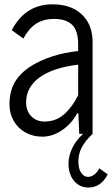

<svg xmlns="http://www.w3.org/2000/svg" viewBox="-20 -613 513 879"><path d="M473.1 185.1Q442.4 245.6 384.3 245.6Q357.4 245.6 336.7 231.4Q315.9 217.3 304.7 192.4Q293.5 167.5 293.5 136.2Q293.5 101.1 310.8 64.9Q328.1 28.8 360.4 0H342.8L338.9 -94.2H333.5Q307.6 -46.4 263.9 -16.8Q220.2 12.7 174.3 12.7Q130.4 12.7 95.9 -6.8Q61.5 -26.4 42.5 -60.1Q23.4 -93.8 23.4 -134.3Q23.4 -195.8 48.8 -238.3Q74.2 -280.8 125.5 -312.5Q166.5 -337.9 220.5 -355.2Q274.4 -372.6 337.9 -379.4V-410.2Q337.9 -472.2 310.3 -499.3Q282.7 -526.4 228 -526.4Q178.7 -526.4 145 -504.2Q111.3 -481.9 86.9 -436.5L33.7 -475.1Q65.9 -535.2 112.3 -564.2Q158.7 -593.3 222.2 -593.3Q274.9 -593.3 315.9 -573.5Q356.9 -553.7 380.4 -514.6Q403.8 -475.6 403.8 -420.4V0Q371.6 29.8 355.2 60.3Q338.9 90.8 338.9 125Q338.9 159.7 351.6 178.2Q364.3 196.8 383.3 196.8Q397 196.8 410.9 186.8Q424.8 176.8 434.6 157.7ZM337.9 -177.7V-316.9Q284.2 -311 237.8 -296.1Q191.4 -281.2 158.7 -256.8Q130.4 -235.8 115 -207.5Q99.6 -179.2 99.6 -144.5Q99.6 -104.5 123.3 -80.6Q147 -56.6 183.6 -56.6Q236.3 -56.6 274.2 -90.3Q312 -124 337.9 -177.7Z"/></svg>

Font: Decalotype Light
Style: Regular
Weight: 300
Designer: Alfredo Marco Pradil
Foundry: Alfredo Marco Pradil
Version: Version 1.0